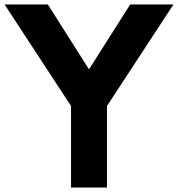

<svg xmlns="http://www.w3.org/2000/svg" viewBox="-22 -845 801 865"><path d="M298 0H460V-367.5L759.5 -825H564.5L379 -532.5L193.5 -825H-1.5L298 -367.5Z"/></svg>

Font: Spartan
Style: Bold
Weight: 700
Designer: Matt Bailey, Mirko Velimirovic
Foundry: Matt Bailey
Version: Version 1.003; ttfautohint (v1.8.3)